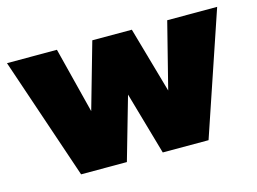

<svg xmlns="http://www.w3.org/2000/svg" viewBox="-71 -592 955 713"><g transform="rotate(-15 406.0 -235.0)"><path d="M475 0 406 -241 337 0H161L2 -470H194L258 -217L330 -470H482L554 -217L618 -470H810L651 0Z"/></g></svg>

Font: Celebes Black
Style: Regular
Weight: 900
Designer: Anugrah Pasau
Foundry: Lafontype
Version: Version 1.000; ttfautohint (v1.8.4)